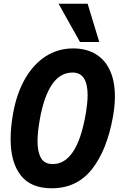

<svg xmlns="http://www.w3.org/2000/svg" viewBox="-20 -995 640 1031"><path d="M37 -248Q37 -310.5 50 -384.5Q69.5 -494 115 -572.8Q160.5 -651.5 226.5 -693.2Q292.5 -735 372 -735Q442.5 -735 493 -705Q543.5 -675 570.2 -617.2Q597 -559.5 597 -477Q597 -426.5 586.5 -368Q554.5 -189 473.8 -86.5Q393 16 257.5 16Q145 16 91 -54Q37 -124 37 -248ZM439.5 -378.5Q450.5 -443 450.5 -483.5Q450.5 -605.5 370 -605.5Q302 -605.5 258.5 -540Q215 -474.5 194 -355Q181.5 -286 181.5 -236Q181.5 -179 200.2 -146.5Q219 -114 263 -114Q393 -114 439.5 -378.5ZM294.5 -975H450.5L513 -769.5H409.5Z"/></svg>

Font: JuliaMono ExtraBoldItalic
Style: Regular
Weight: 800
Italic angle: -9°
Monospace: yes
Designer: cormullion
Foundry: corm
Version: Version 0.049; ttfautohint (v1.8.4)